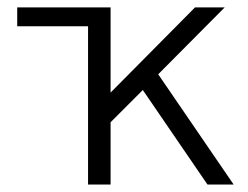

<svg xmlns="http://www.w3.org/2000/svg" viewBox="-20 -492 661 512"><path d="M25.9 -421.9V-472.2H274.9V-245.1L500 -472.2H579.1L401.9 -293.9L603 0H533.2L360.8 -252L274.9 -166V0H214.8V-421.9Z"/></svg>

Font: CMU Bright
Style: Roman
Weight: 500
Version: Version 0.7.0